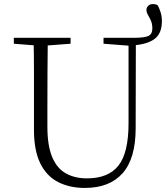

<svg xmlns="http://www.w3.org/2000/svg" viewBox="-20 -909 828 944"><path d="M397 15Q322 15 265.5 -14Q209 -43 178 -106Q147 -169 147 -271V-387Q147 -472 147 -556Q147 -640 145 -723H215Q214 -641 213.5 -557Q213 -473 213 -387V-286Q213 -193 236.5 -137Q260 -81 304 -56.5Q348 -32 407 -32Q513 -32 562.5 -95Q612 -158 612 -303V-723H648L647 -278Q647 -130 583 -57.5Q519 15 397 15ZM634 -686V-723Q691 -723 710 -732.5Q729 -742 729 -768Q729 -792 722 -807.5Q715 -823 707.5 -835.5Q700 -848 700 -861Q700 -872 709 -880.5Q718 -889 731 -889Q738 -889 744 -888Q750 -887 756 -882Q763 -869 769.5 -849Q776 -829 776 -805Q776 -745 740.5 -718Q705 -691 634 -686ZM48 -694V-723H327V-694L194 -684H175ZM489 -694V-723H630V-684H618Z"/></svg>

Font: Noto Serif KR ExtraLight
Style: Regular
Weight: 200
Designer: Ryoko NISHIZUKA 西塚涼子 (kana & ideographs); Frank Grießhammer (Latin, Greek & Cyrillic); Wenlong ZHANG 张文龙 (bopomofo); San
Foundry: Adobe
Version: Version 2.002-H1;hotconv 1.1.0;makeotfexe 2.6.0